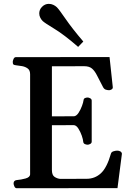

<svg xmlns="http://www.w3.org/2000/svg" viewBox="-20 -995 706 1015"><path d="M51.8 -24.9Q51.8 -41 67.9 -43Q91.3 -44.9 115.2 -51.5Q139.2 -58.1 139.2 -74.2V-602.5Q139.2 -623.5 126.7 -632.8Q114.3 -642.1 97.2 -645.3Q80.1 -648.4 64.9 -649.9Q54.7 -650.9 51 -654.1Q47.4 -657.2 47.4 -668Q47.4 -673.3 51.5 -683.1Q55.7 -692.9 64 -692.9L559.1 -693.4L576.2 -534.7Q577.1 -526.4 569.8 -522.2Q562.5 -518.1 557.1 -518.1Q549.3 -518.1 540 -520.8Q530.8 -523.4 524.9 -534.2Q505.4 -570.8 493.2 -595.5Q481 -620.1 466.3 -632.6Q451.7 -645 425.3 -645L254.4 -644.5V-379.9L372.1 -380.4Q384.8 -382.3 395.5 -398.9Q406.2 -415.5 413.3 -434.8Q420.4 -454.1 421.4 -463.9Q422.4 -473.6 429.2 -476.6Q436 -479.5 443.8 -479.5Q449.2 -479.5 457 -475.3Q464.8 -471.2 464.8 -462.9V-246.6Q464.8 -238.3 457 -234.1Q449.2 -230 443.8 -230Q436 -230 428.5 -233.4Q420.9 -236.8 419.9 -246.1Q419.4 -256.8 412.4 -277.6Q405.3 -298.3 394 -315.9Q382.8 -333.5 369.1 -333.5L254.4 -333V-96.2Q254.4 -69.3 268.3 -60.1Q282.2 -50.8 298.3 -49.3L438 -49.8Q481.9 -49.8 513.7 -79.3Q545.4 -108.9 566.4 -182.6Q568.8 -191.9 580.3 -195.3Q591.8 -198.7 599.6 -198.7Q608.9 -198.7 616.2 -194.6Q623.5 -190.4 624.5 -182.1L601.1 -0.5L68.4 0Q60.1 0 55.9 -9.8Q51.8 -19.5 51.8 -24.9ZM393.1 -747.1Q318.4 -812 267.8 -842.5Q217.3 -873 205.6 -883.8Q198.2 -891.1 192.9 -901.6Q187.5 -912.1 187.5 -924.3Q187.5 -933.1 190.7 -941.7Q193.8 -950.2 201.7 -958.5Q217.3 -974.6 237.8 -974.6Q250.5 -974.6 261.5 -969.5Q272.5 -964.4 280.3 -957Q291.5 -946.3 326.4 -895.5Q361.3 -844.7 420.4 -775.4Z"/></svg>

Font: Gelasio Medium
Style: Regular
Weight: 500
Designer: Eben Sorkin
Foundry: Eben Sorkin
Version: Version 1.008